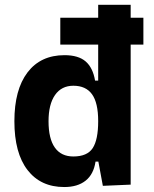

<svg xmlns="http://www.w3.org/2000/svg" viewBox="-20 -752 626 782"><path d="M225.6 -570.3V-679.7H564V-570.3ZM241.7 9.8Q145.5 9.8 92 -59.6Q38.6 -128.9 38.6 -258.3Q38.6 -386.7 92 -457Q145.5 -527.3 242.7 -527.3Q299.3 -527.3 328.9 -501.7Q358.4 -476.1 367.2 -423.8H410.2L379.9 -258.3Q379.9 -333.5 354.7 -368.2Q329.6 -402.8 278.8 -402.8Q230.5 -402.8 204.1 -365Q177.7 -327.1 177.7 -258.3Q177.7 -187 203.4 -150.9Q229 -114.7 278.8 -114.7Q335.4 -114.7 357.7 -148.9Q379.9 -183.1 379.9 -258.3L415 -93.8H369.1Q361.3 -42 328.6 -16.1Q295.9 9.8 241.7 9.8ZM398.9 4.9 379.9 -97.7V-732.4H512.2V0Z"/></svg>

Font: Cascadia Mono PL
Style: Regular
Weight: 400
Monospace: yes
Designer: Aaron Bell
Foundry: Saja Typeworks
Version: Version 2102.003